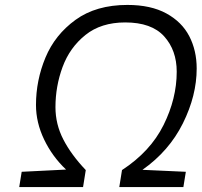

<svg xmlns="http://www.w3.org/2000/svg" viewBox="-20 -759 819 779"><path d="M68 -62 248 -71Q192 -124 159 -193Q126 -262 126 -333Q126 -433 164.5 -525.5Q203 -618 286.5 -678.5Q370 -739 497 -739Q592 -739 655 -704.5Q718 -670 748 -612Q778 -554 778 -481Q778 -371 722 -258.5Q666 -146 558 -70L734 -62L724 0H464L475 -69Q590 -144 643.5 -251.5Q697 -359 697 -468Q697 -555 646 -611.5Q595 -668 488 -668Q390 -668 326.5 -617Q263 -566 234 -487.5Q205 -409 205 -324Q205 -255 237 -193Q269 -131 328 -69L317 0H58Z"/></svg>

Font: Exo
Style: Italic
Weight: 400
Italic angle: -9°
Designer: Natanael Gama
Foundry: Natanael Gama
Version: Version 1.500; ttfautohint (v1.6)